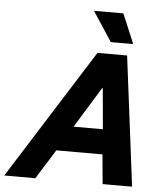

<svg xmlns="http://www.w3.org/2000/svg" viewBox="-117 -943 850 995"><g transform="rotate(5 308.0 -445.5)"><path d="M-57.5 0 368.3 -675H522.5L607.5 0H454.2L440 -153.3H200L104.2 0ZM278.3 -283.3H430.8L411.7 -495H408.3ZM432.5 -736.7 333.3 -887.5 334.2 -890.8H484.2L547.5 -740L546.7 -736.7Z"/></g></svg>

Font: Funnel Sans Light ExtraBold
Style: Italic
Weight: 800
Italic angle: -14.036°
Version: Version 1.000